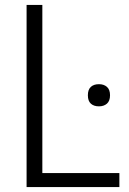

<svg xmlns="http://www.w3.org/2000/svg" viewBox="-20 -760 525 780"><path d="M88 -740H152V-57H465V0H88ZM382 -328Q361 -328 349 -339Q337 -350 337 -373Q337 -396 349 -407Q361 -418 382 -418Q402 -418 414.5 -407Q427 -396 427 -373Q427 -350 414.5 -339Q402 -328 382 -328Z"/></svg>

Font: Encode Sans Narrow
Style: Light
Weight: 300
Designer: Pablo Impallari, Andres Torresi
Foundry: Pablo Impallari, Andres Torresi
Version: Version 1.000; ttfautohint (v1.00) -l 8 -r 50 -G 200 -x 14 -